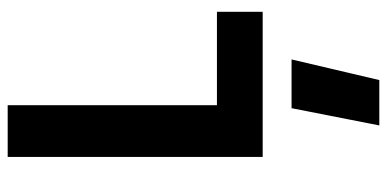

<svg xmlns="http://www.w3.org/2000/svg" viewBox="-280 -441 1031 512"><g transform="rotate(-90 236.0 -184.5)"><path d="M461 -122H212V-680H74V0H461ZM204 77 158 311H279L334 77Z"/></g></svg>

Font: Online Auction - Bold
Style: Bold
Weight: 500
Designer: Mohamed Mostafa, the designer of Online Auction
Foundry: Kief Type Foundry
Version: ""